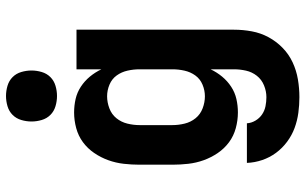

<svg xmlns="http://www.w3.org/2000/svg" viewBox="-209 -596 1018 640"><g transform="rotate(-90 300.0 -276.0)"><path d="M296 213Q270 213 244 209.5Q218 206 193.5 197Q169 188 147.5 172Q126 156 110.5 135Q95 114 86.5 89Q78 64 77 38H209Q210 53 218 66.5Q226 80 238.5 88.5Q251 97 266 100Q281 103 296 103Q316 103 335.5 95Q355 87 367.5 71Q380 55 384.5 35Q389 15 389 -5V-83Q379 -62 364.5 -44.5Q350 -27 331 -14.5Q312 -2 290 3Q268 8 245 8Q219 8 193 1Q167 -6 146 -21.5Q125 -37 110 -59Q95 -81 86 -106Q77 -131 74 -157.5Q71 -184 71 -210V-320Q71 -346 74 -372.5Q77 -399 86 -424Q95 -449 110 -471Q125 -493 146 -508.5Q167 -524 193 -531Q219 -538 245 -538Q268 -538 290 -533Q312 -528 331 -515.5Q350 -503 364.5 -485.5Q379 -468 389 -447V-530H521V-5Q521 25 515.5 54.5Q510 84 496 110Q482 136 460.5 157Q439 178 412 190.5Q385 203 355.5 208Q326 213 296 213ZM299 -102Q319 -102 338 -110Q357 -118 368.5 -134Q380 -150 384.5 -170Q389 -190 389 -210V-320Q389 -340 384.5 -360Q380 -380 368.5 -396Q357 -412 338 -420Q319 -428 299 -428Q279 -428 259 -420.5Q239 -413 226 -397Q213 -381 208 -360.5Q203 -340 203 -320V-210Q203 -190 208 -169.5Q213 -149 226 -133Q239 -117 259 -109.5Q279 -102 299 -102ZM300 -595Q283 -595 266 -600Q249 -605 237 -617Q225 -629 220 -646Q215 -663 215 -680Q215 -697 220 -714Q225 -731 237 -743Q249 -755 266 -760Q283 -765 300 -765Q317 -765 334 -760Q351 -755 363 -743Q375 -731 380 -714Q385 -697 385 -680Q385 -663 380 -646Q375 -629 363 -617Q351 -605 334 -600Q317 -595 300 -595Z"/></g></svg>

Font: Iosevka Curly XBdEx
Style: Regular
Weight: 800
Width: 7
Monospace: yes
Designer: Belleve Invis
Foundry: Belleve Invis
Version: Version 11.1.0; ttfautohint (v1.8.3)